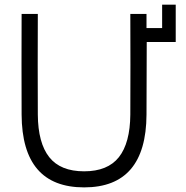

<svg xmlns="http://www.w3.org/2000/svg" viewBox="-20 -793 801 828"><path d="M143.1 -732.9Q142.1 -511.2 143.1 -298.8Q144 -176.3 192.4 -115.2Q240.7 -54.2 342.8 -54.2Q444.3 -54.2 492.7 -115.2Q541 -176.3 542 -298.8Q543 -511.2 542 -732.9H611.8V-671.9H679.2V-772.9H737.8V-611.8H612.8Q612.8 -447.8 611.8 -298.8Q610.4 15.1 342.8 15.1Q74.7 15.1 73.2 -298.8Q72.3 -511.2 73.2 -732.9Z"/></svg>

Font: Kreadon
Style: Regular
Weight: 400
Designer: kohakuno
Foundry: StudioGnu
Version: Version 1.000;Glyphs 3.1.2 (3151)